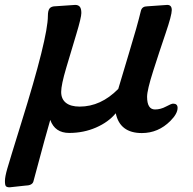

<svg xmlns="http://www.w3.org/2000/svg" viewBox="-52 -528 794 790"><path d="M636.2 -507.8Q654.8 -507.8 654.8 -486.6Q654.8 -465.3 629.4 -390.9Q604 -316.4 578.6 -236.8Q553.2 -157.2 553.2 -129.9Q553.2 -77.6 585.9 -77.6Q608.9 -77.6 631.1 -89.6Q653.3 -101.6 660.2 -101.6Q678.7 -101.6 678.7 -84Q678.7 -60.1 648.9 -30.3Q599.1 19.5 531.7 19.5Q441.4 19.5 424.3 -62Q394 -25.4 343 -3.2Q292 19 232.9 19Q173.8 19 154.8 -34.7Q140.6 12.2 85.4 218.8Q80.6 235.4 51.3 235.8L-12.2 242.7Q-22.9 242.7 -27.3 238.5Q-31.7 234.4 -31.7 217Q-31.7 199.7 -22.2 166.5Q-12.7 133.3 35.2 -21Q145 -372.6 145 -462.4Q145 -484.4 152.1 -493.4Q159.2 -502.4 178.2 -502.4L257.3 -507.8Q270 -507.8 276.4 -500.2Q282.7 -492.7 282.7 -474.4Q282.7 -456.1 262 -387.5Q241.2 -318.8 220.5 -248.8Q199.7 -178.7 199.7 -149.7Q199.7 -120.6 219.2 -105Q238.8 -89.4 275.9 -89.4Q362.8 -89.4 434.6 -162.1Q441.9 -188.5 477.5 -305.4Q513.2 -422.4 527.8 -483.9Q532.7 -502 553.7 -502Z"/></svg>

Font: Sonsie One
Style: Regular
Weight: 400
Designer: Riccardo De Franceschi
Foundry: Sorkin Type Co
Version: Version 1.003